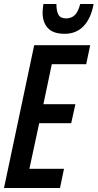

<svg xmlns="http://www.w3.org/2000/svg" viewBox="-21 -940 488 960"><path d="M-1 0 150 -714H430L410 -619H238L196 -419H356L335 -324H175L126 -96H299L279 0ZM303 -771Q244 -771 218 -800Q192 -829 192 -876Q192 -896 196 -920H261Q261 -884 271.5 -866Q282 -848 309 -848Q336 -848 353 -864.5Q370 -881 380 -920H447Q434 -848 397 -809.5Q360 -771 303 -771Z"/></svg>

Font: Noto Sans ExtraCondensed SemiBold
Style: Italic
Weight: 600
Width: 2
Italic angle: -12°
Designer: Monotype Design Team
Foundry: Monotype Imaging Inc.
Version: Version 2.013; ttfautohint (v1.8.4.7-5d5b)